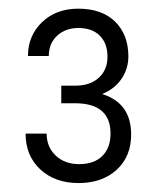

<svg xmlns="http://www.w3.org/2000/svg" viewBox="-20 -735 364 436"><path d="M119.1 -540.5H152.8Q186 -541 205.1 -559.1Q224.1 -577.1 224.1 -606Q224.1 -636.7 206.5 -654.1Q189 -671.4 158.2 -671.4Q128.4 -671.4 109.6 -653.8Q90.8 -636.2 90.8 -607.9H43.5Q43.5 -653.8 75.4 -684.6Q107.4 -715.3 157.7 -715.3Q211.4 -715.3 241.5 -685.8Q271.5 -656.2 271.5 -606.9Q271.5 -579.1 256.1 -556.2Q240.7 -533.2 211.9 -521.5Q277.8 -501 277.8 -429.7Q277.8 -379.4 244.9 -349.4Q211.9 -319.3 158.2 -319.3Q105 -319.3 71.5 -350.3Q38.1 -381.3 38.1 -431.6H85.9Q85.9 -401.4 106.4 -381.8Q127 -362.3 159.7 -362.3Q193.8 -362.3 212.4 -380.9Q231 -399.4 231 -431.6Q231 -500.5 150.4 -500.5H119.1Z"/></svg>

Font: TypoPRO Roboto
Style: Regular
Weight: 300
Designer: Google
Version: Version 2.136; 2016